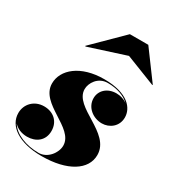

<svg xmlns="http://www.w3.org/2000/svg" viewBox="-178 -834 863 948"><g transform="rotate(30 253.0 -360.0)"><path d="M332.5 -634.5 503.5 -567.5 505.5 -569.5 387.5 -729.5H282.5L120.5 -569.5L123 -567ZM442 -132C442 -260 224.5 -278.5 224.5 -383.5C224.5 -417 253 -466.5 309 -466.5C363.5 -466.5 406.5 -450 433 -424.5C416.5 -436.5 395 -443.5 372 -443.5C319.5 -443.5 285 -409.5 285 -366.5C285 -314 332.5 -278.5 382 -278.5C425.5 -278.5 467 -309.5 467 -360.5C467 -412.5 422 -474 284 -474C151 -474 71 -406 71 -327C71 -211 273 -190 273 -88C273 -47 235.5 3.5 185 3.5C113.5 3.5 47 -22 19 -68.5C36.5 -48.5 64 -37 95 -37C145 -37 186.5 -66 186.5 -121.5C186.5 -176 147.5 -209.5 95 -209.5C38.5 -209.5 0 -168 0 -117.5C0 -43 76.5 10 205.5 10C352 10 442 -48 442 -132Z"/></g></svg>

Font: Bodoni* 36pt Fatface
Style: Italic
Weight: 900
Italic angle: -13°
Version: Version 2.3